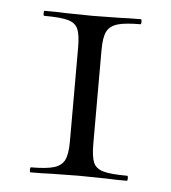

<svg xmlns="http://www.w3.org/2000/svg" viewBox="-38 -421 408 457"><g transform="rotate(5 166.0 -193.0)"><path d="M51 -374Q49 -374 49 -380Q49 -386 51 -386Q82 -386 99 -385L166 -384L233 -385Q250 -386 281 -386Q283 -386 283 -380Q283 -374 281 -374Q244 -374 226 -368.5Q208 -363 201 -349Q194 -335 194 -305V-81Q194 -50 200 -36Q206 -22 224 -17Q242 -12 281 -12Q283 -12 283 -6Q283 0 281 0Q251 0 233 -1L166 -2L100 -1Q82 0 51 0Q49 0 49 -6Q49 -12 51 -12Q88 -12 106 -17.5Q124 -23 131 -37Q138 -51 138 -81V-305Q138 -336 132 -350Q126 -364 108 -369Q90 -374 51 -374Z"/></g></svg>

Font: Cormorant Garamond
Style: Regular
Weight: 400
Designer: Christian Thalmann (Catharsis Fonts)
Version: Version 3.000